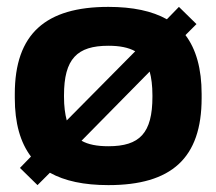

<svg xmlns="http://www.w3.org/2000/svg" viewBox="-20 -529 629 558"><path d="M23 -256V-244C23 -171 39 -115 70 -74L38 -41L89 9L125 -27C168 -3 224 9 295 9C478 9 566 -69 566 -244V-256C566 -329 550 -386 519 -427L551 -459L500 -509L465 -473C422 -497 366 -509 295 -509C113 -509 23 -431 23 -256ZM166 -248V-252C166 -358 204 -396 295 -396C328 -396 353 -391 373 -380L174 -179C169 -198 166 -220 166 -248ZM217 -120 415 -321C420 -303 423 -280 423 -252V-248C423 -142 386 -104 295 -104C262 -104 236 -109 217 -120Z"/></svg>

Font: LT Wave Bold
Style: Regular
Weight: 700
Designer: Daniel Lyons
Version: Version 2.5 (Glyphs App)